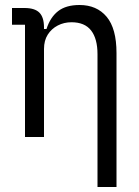

<svg xmlns="http://www.w3.org/2000/svg" viewBox="-20 -548 557 768"><path d="M156 0H80V-449H28V-516H78Q119 -516 137.5 -497.5Q156 -479 156 -438V-426L146 -432H166Q181 -479 212.5 -503.5Q244 -528 298 -528Q367 -528 406.5 -481Q446 -434 446 -336V200H370V-331Q370 -393 344.5 -426Q319 -459 266 -459Q236 -459 211 -446Q186 -433 171 -409.5Q156 -386 156 -352Z"/></svg>

Font: IBM Plex Sans Condensed
Style: Regular
Weight: 400
Width: 3
Designer: Mike Abbink, Paul van der Laan, Pieter van Rosmalen
Foundry: Bold Monday
Version: Version 3.201